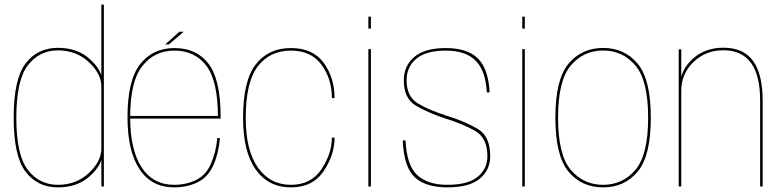

<svg xmlns="http://www.w3.org/2000/svg" viewBox="-20 -805 3376 829"><path d="M418 0H428.5V-785H417.5V-109.5ZM230 4Q314.5 4 367.5 -44.2Q420.5 -92.5 420.5 -135.5L417.5 -163Q417.5 -108 363.2 -57.5Q309 -7 230.5 -7Q150 -7 100.2 -71.2Q50.5 -135.5 50.5 -297Q50.5 -459 100.2 -523.2Q150 -587.5 230.5 -587.5Q309 -587.5 363.2 -537.2Q417.5 -487 417.5 -432L420.5 -459Q420.5 -502 367.5 -550.2Q314.5 -598.5 230 -598.5Q142 -598.5 90.5 -531Q39 -463.5 39 -297Q39 -131 90.5 -63.5Q142 4 230 4Z M732 4V-7Q640.5 -7 591.2 -82.8Q542 -158.5 542 -299Q542 -453.5 594.5 -520Q647 -586.5 733 -586.5Q821.5 -586.5 871.2 -520.8Q921 -455 921 -299L925.5 -304.5H537V-293H932.5Q932.5 -298 932.5 -301.5Q932.5 -461 880.8 -529.2Q829 -597.5 733 -597.5Q640 -597.5 585.2 -528Q530.5 -458.5 530.5 -299Q530.5 -153.5 582.2 -74.8Q634 4 732 4ZM732 -7V4Q789 4 834 -18.5Q879 -41 901.8 -92.8Q924.5 -144.5 929.5 -209H918Q913 -149.5 891.2 -99Q869.5 -48.5 826.5 -27.8Q783.5 -7 732 -7ZM693 -613H709L773.5 -668H754.5Z M1236 4Q1330.5 4 1377.5 -66.2Q1424.5 -136.5 1424.5 -211H1413Q1413 -141.5 1368 -74.2Q1323 -7 1236 -7Q1146.5 -7 1093.8 -81.2Q1041 -155.5 1041 -296.5Q1041 -450.5 1093 -518.5Q1145 -586.5 1236 -586.5Q1323.5 -586.5 1368.2 -525.5Q1413 -464.5 1413 -381.5H1424.5Q1424.5 -469.5 1377.8 -533.5Q1331 -597.5 1236 -597.5Q1139 -597.5 1084.2 -527Q1029.5 -456.5 1029.5 -296.5Q1029.5 -149.5 1084.2 -72.8Q1139 4 1236 4Z M1570.5 0H1581.5V-593H1570.5ZM1570.5 -733V-681.5H1581.5V-733Z M1911.5 4Q2006.5 4 2051.5 -33.5Q2096.5 -71 2096.5 -130.5Q2096.5 -217 2042.8 -248.5Q1989 -280 1911.5 -304.5Q1835.5 -328 1785.5 -357.8Q1735.5 -387.5 1735.5 -458Q1735.5 -516 1777.5 -551.2Q1819.5 -586.5 1904.5 -586.5Q1991 -586.5 2034 -542.8Q2077 -499 2082 -406H2094Q2089 -507.5 2043.5 -552.5Q1998 -597.5 1904.5 -597.5Q1813.5 -597.5 1768.5 -559Q1723.5 -520.5 1723.5 -458Q1723.5 -380.5 1774 -350Q1824.5 -319.5 1900.5 -294Q1978 -270.5 2031.2 -240Q2084.5 -209.5 2084.5 -130.5Q2084.5 -77 2043 -42Q2001.5 -7 1911.5 -7Q1827 -7 1781.5 -49Q1736 -91 1731 -198.5H1719Q1724 -82.5 1771.2 -39.2Q1818.5 4 1911.5 4Z M2235 0H2246V-593H2235ZM2235 -733V-681.5H2246V-733Z M2584 4Q2676.5 4 2733.2 -63.8Q2790 -131.5 2790 -297Q2790 -462 2733.2 -530Q2676.5 -598 2584 -598Q2491.5 -598 2434.8 -530Q2378 -462 2378 -297Q2378 -131.5 2434.8 -63.8Q2491.5 4 2584 4ZM2584 -7Q2499.5 -7 2444.5 -71.5Q2389.5 -136 2389.5 -297Q2389.5 -457.5 2444.5 -522.2Q2499.5 -587 2584 -587Q2668.5 -587 2723.5 -522.2Q2778.5 -457.5 2778.5 -297Q2778.5 -136 2723.5 -71.5Q2668.5 -7 2584 -7Z M2910.5 0H2921.5V-458V-592H2910.5ZM3262 0H3273V-369Q3273 -483.5 3232 -541.2Q3191 -599 3103.5 -599Q3023 -599 2970 -550.2Q2917 -501.5 2917 -436.5L2921.5 -413.5Q2921.5 -486 2974 -537Q3026.5 -588 3103 -588Q3182.5 -588 3222.2 -534Q3262 -480 3262 -371Z"/></svg>

Font: Anybody UltraCondensed Thin Thin
Style: Regular
Weight: 250
Version: Version 1.111